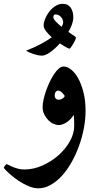

<svg xmlns="http://www.w3.org/2000/svg" viewBox="-69 -706 509 1026"><path d="M388.2 -112.8Q388.2 -68.4 379.2 -20.8Q370.1 26.9 353.5 73Q336.9 119.1 313.7 160.4Q290.5 201.7 262.5 232.7Q234.4 263.7 201.9 282Q169.4 300.3 134.8 300.3Q114.7 300.3 93.5 292.5Q72.3 284.7 51.5 272.9Q30.8 261.2 12.7 247.6Q-5.4 233.9 -19 221.7Q-32.7 209.5 -40.8 200.7Q-48.8 191.9 -48.8 190.9Q-48.8 189.5 -46.9 186.3Q-44.9 183.1 -42.5 179.4Q-40 175.8 -37.4 173.3Q-34.7 170.9 -33.7 170.9Q-31.7 170.9 -23.7 175.3Q-15.6 179.7 -2.7 185.3Q10.3 190.9 26.6 195.3Q43 199.7 61 199.7Q109.9 199.7 157.7 178.5Q205.6 157.2 243.4 123.8Q281.2 90.3 304.4 48.8Q327.6 7.3 327.6 -32.7Q327.6 -48.8 327.1 -63.5Q326.7 -78.1 324.7 -92.3Q316.9 -78.6 306.6 -68.4Q296.4 -58.1 285.2 -51.3Q273.9 -44.4 263.7 -41Q253.4 -37.6 245.6 -37.6Q232.9 -37.6 217.5 -44.2Q202.1 -50.8 189.5 -63.5Q176.8 -76.2 167.7 -94.2Q158.7 -112.3 158.7 -134.3Q158.7 -150.9 163.6 -173.3Q168.5 -195.8 176.8 -219.7Q185.1 -243.7 196 -267.1Q207 -290.5 219.5 -309.3Q231.9 -328.1 245.1 -339.4Q258.3 -350.6 270.5 -350.6Q290 -350.6 310.5 -334.7Q331.1 -318.8 348.1 -288.6Q365.2 -258.3 376.7 -214.1Q388.2 -169.9 388.2 -112.8ZM277.3 -192.9Q271.5 -201.7 262 -211.7Q252.4 -221.7 241.2 -221.7Q233.4 -221.7 228.3 -214.4Q223.1 -207 223.1 -193.8Q223.1 -185.5 228.8 -179.4Q234.4 -173.3 243.7 -173.3Q256.3 -173.3 265.1 -179.4Q273.9 -185.5 277.3 -192.9ZM266.6 -685.5Q294.4 -685.5 308.6 -665.3Q322.8 -645 322.8 -613.3Q322.8 -595.7 315.7 -575.9Q308.6 -556.2 296.4 -535.6Q309.1 -526.9 318.8 -519.8Q328.6 -512.7 333 -510.3Q336.4 -508.3 336.4 -504.4Q336.4 -499 331.8 -489.5Q327.1 -480 321.3 -470.2Q315.4 -460.4 310.1 -453.1Q304.7 -445.8 302.7 -445.8Q298.8 -445.8 284.4 -453.6Q270 -461.4 251 -474.1Q225.1 -445.3 199.2 -427Q173.3 -408.7 155.3 -408.7Q145.5 -408.7 133.3 -411.1Q121.1 -413.6 109.1 -417.5Q97.2 -421.4 86.9 -426.3Q76.7 -431.2 70.8 -435.5Q113.3 -451.7 147.7 -470Q182.1 -488.3 207.5 -506.8Q189.5 -522.9 176.8 -539.6Q164.1 -556.2 164.1 -570.8Q164.1 -584.5 171.6 -604Q179.2 -623.5 192.6 -641.6Q206.1 -659.7 225.1 -672.6Q244.1 -685.5 266.6 -685.5ZM215.8 -614.3Q215.8 -605.5 229 -591.3Q242.2 -577.1 260.3 -562.5Q268.6 -577.1 268.6 -587.4Q268.6 -593.8 265.6 -601.1Q262.7 -608.4 257.6 -614.5Q252.4 -620.6 245.1 -624.8Q237.8 -628.9 228.5 -628.9Q220.2 -628.9 218 -623.5Q215.8 -618.2 215.8 -614.3Z"/></svg>

Font: Accordance
Style: Bold
Weight: 700
Version: Version 1.2 (build January 31, 2020) Miklal Software Solutio